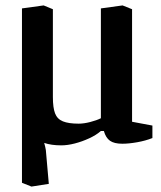

<svg xmlns="http://www.w3.org/2000/svg" viewBox="-20 -525 594 708"><path d="M96 163 61 149V-494L141 -505L175 -491V-167Q175 -128 183 -107Q191 -86 212 -77.5Q233 -69 270 -69Q289 -69 312.5 -75Q336 -81 352 -89V-494L432 -505L467 -491V-76L542 -62V-16Q517 -6 486 -0.5Q455 5 431 5Q401 5 385.5 -6Q370 -17 363 -42H352Q335 -27 309 -15Q283 -3 256 4Q229 11 206 11Q169 11 143 2Q147 16 149 28L160 153Z"/></svg>

Font: Faustina SemiBold
Style: Regular
Weight: 600
Designer: Alfonso Garcia
Foundry: http://www.omnibus-type.com
Version: Version 1.200